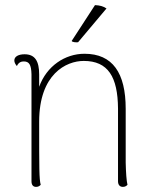

<svg xmlns="http://www.w3.org/2000/svg" viewBox="-20 -722 602 750"><path d="M285 -557 396 -689C382 -698 370 -701 351 -702L260 -562C262 -557 278 -556 285 -557ZM471 -87V-297C471 -437 420 -512 310 -512C234 -512 162 -464 133 -383V-431C133 -483 117 -510 76 -510C52 -510 36 -501 36 -486C36 -479 39 -472 46 -464C53 -480 65 -482 73 -482C94 -482 102 -469 103 -432V-14C103 0 109 8 121 8C130 8 135 4 139 0C133 -24 133 -59 133 -247C133 -433 239 -484 307 -484C402 -484 440 -422 441 -298V-14C441 0 448 8 460 8C469 8 474 4 478 0C474 -16 472 -47 471 -87Z"/></svg>

Font: Arima Koshi Thin
Style: Regular
Weight: 250
Designer: Joana Correia and Natanael Gama
Foundry: NDISCOVER
Version: Version 1.019;PS 001.019;hotconv 1.0.88;makeotf.lib2.5.64775